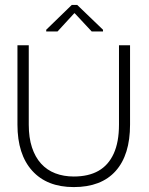

<svg xmlns="http://www.w3.org/2000/svg" viewBox="-20 -747 607 781"><path d="M280 14Q171 14 111 -52.5Q51 -119 51 -240V-563H97V-240Q97 -187 110 -147.5Q123 -108 147 -81.5Q171 -55 205 -42Q239 -29 280 -29Q340 -29 380.5 -52Q421 -75 442.5 -122Q464 -169 464 -240V-563H509V-240Q509 -117 450.5 -51.5Q392 14 280 14ZM168 -619V-626L272 -727H294L399 -626V-619H353L284 -693H282L214 -619Z"/></svg>

Font: Darker Grotesque Light
Style: Regular
Weight: 400
Version: Version 1.000;gftools[0.9.28]